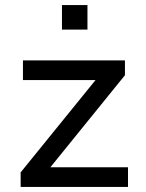

<svg xmlns="http://www.w3.org/2000/svg" viewBox="-20 -733 573 753"><path d="M61 0V-57L379 -449L386 -419H70V-496H470V-438L150 -43L144 -77H482V0ZM223 -617V-713H323V-617Z"/></svg>

Font: Nunito Sans 7pt
Style: Regular
Weight: 400
Designer: Vernon Adams
Foundry: Vernon Adams
Version: Version 3.101;gftools[0.9.27]